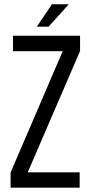

<svg xmlns="http://www.w3.org/2000/svg" viewBox="-20 -865 419 885"><path d="M219.2 -845.2H296.9L204.1 -742.2H149.9ZM347.2 -70.8V0H28.8V-69.8L269 -628.9H40V-700.2H349.1V-629.9L107.9 -70.8Z"/></svg>

Font: Bebas Neue Regular
Style: Regular
Weight: 400
Designer: Ryoichi Tsunekawa
Foundry: Ryoichi Tsunekawa
Version: Version 001.003